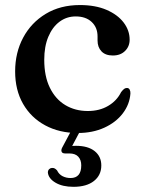

<svg xmlns="http://www.w3.org/2000/svg" viewBox="-20 -502 556 742"><path d="M481 -348.5Q481 -322.5 463.2 -305Q445.5 -287.5 416 -287.5Q387.5 -287.5 372.2 -303.5Q357 -319.5 357 -345.5V-361Q357 -396 334.2 -417.2Q311.5 -438.5 272.5 -438.5Q237.5 -438.5 210 -418Q182.5 -397.5 166.8 -360Q151 -322.5 151 -271Q151 -207 172.8 -162.8Q194.5 -118.5 232.5 -95.8Q270.5 -73 319.5 -73Q364.5 -73 398 -92.8Q431.5 -112.5 448 -146Q455.5 -155.5 460.2 -158.8Q465 -162 470.5 -162Q478 -162 481.2 -155.5Q484.5 -149 484 -140.5Q481 -98.5 454.5 -63.8Q428 -29 383 -8.5Q338 12 280.5 12Q209.5 12 154.8 -17.5Q100 -47 69.2 -100.5Q38.5 -154 38.5 -226Q38.5 -298.5 69.5 -356.5Q100.5 -414.5 156.8 -448.5Q213 -482.5 289 -482.5Q348.5 -482.5 391.5 -464Q434.5 -445.5 457.8 -415Q481 -384.5 481 -348.5ZM260 -6H295L254.5 70.5L232.5 64.5Q241 63 250.5 62.2Q260 61.5 273.5 61.5Q320 61.5 345.8 82Q371.5 102.5 371.5 137.5Q371.5 175 343 197.5Q314.5 220 264 220Q221.5 220 194.5 204Q167.5 188 165 165Q165 157 169.5 152.2Q174 147.5 180.5 147Q187 146.5 191.8 149.2Q196.5 152 200.5 156.5Q208 172 222 179Q236 186 252.5 186Q294 186 294 137Q294 116 282.5 103.5Q271 91 248 91H232Q221 91 218.2 84.5Q215.5 78 220 69Z"/></svg>

Font: Fraunces Medium
Style: Regular
Weight: 500
Version: Version 1.000;[b76b70a41]